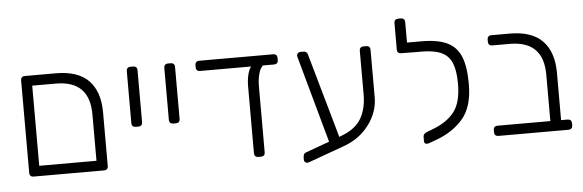

<svg xmlns="http://www.w3.org/2000/svg" viewBox="-49 -870 3295 1086"><g transform="rotate(-5 1598.5 -326.5)"><path d="M106 0Q96 0 90 -6Q84 -12 84 -22V-549Q84 -559 90 -565Q96 -571 106 -571H283Q408 -571 469 -508.5Q530 -446 530 -327V-22Q530 -12 524 -6Q518 0 508 0ZM469 -58V-322Q469 -513 278 -513H144V-58Z M706 -230Q696 -230 690 -236Q684 -242 684 -252V-549Q684 -559 690 -565Q696 -571 706 -571H723Q733 -571 739 -565Q745 -559 745 -549V-252Q745 -242 739 -236Q733 -230 723 -230Z M919 -230Q909 -230 903 -236Q897 -242 897 -252V-549Q897 -559 903 -565Q909 -571 919 -571H936Q946 -571 952 -565Q958 -559 958 -549V-252Q958 -242 952 -236Q946 -230 936 -230Z M1518 -571Q1528 -571 1534 -565Q1540 -559 1540 -549V-535Q1540 -525 1534 -519Q1528 -513 1518 -513H1454Q1438 -499 1429.5 -467.5Q1421 -436 1421 -395V-22Q1421 -12 1415 -6Q1409 0 1399 0H1382Q1372 0 1366 -6Q1360 -12 1360 -22V-400Q1360 -439 1367.5 -469Q1375 -499 1387 -513H1096Q1086 -513 1080 -519Q1074 -525 1074 -535V-549Q1074 -559 1080 -565Q1086 -571 1096 -571Z M2046 -571Q2056 -571 2062 -565Q2068 -559 2068 -549V-279Q2068 -195 2014 -123Q1960 -51 1871 -19L1666 55Q1660 57 1657 57Q1649 57 1643.5 52Q1638 47 1638 40V27Q1638 4 1652 -1L1789 -51L1656 -531Q1651 -548 1651 -551Q1651 -559 1657 -565Q1663 -571 1671 -571H1689Q1698 -571 1704 -566.5Q1710 -562 1712 -556L1849 -73L1859 -77Q1941 -107 1974 -163Q2007 -219 2007 -299V-549Q2007 -559 2013 -565Q2019 -571 2029 -571Z M2358 -571Q2451 -571 2504.5 -545.5Q2558 -520 2581.5 -463Q2605 -406 2605 -307Q2605 -178 2546.5 -110Q2488 -42 2390 -7L2348 8Q2345 9 2340 9Q2324 9 2324 -7V-32Q2324 -49 2345 -57L2386 -73Q2463 -103 2503.5 -156Q2544 -209 2544 -314Q2544 -389 2526 -432Q2508 -475 2466.5 -494Q2425 -513 2353 -513H2319H2316L2238 -514Q2228 -514 2222 -519.5Q2216 -525 2216 -535V-688Q2216 -698 2222 -704Q2228 -710 2238 -710H2255Q2265 -710 2271 -704Q2277 -698 2277 -688V-571Z M2745 0Q2735 0 2729 -6Q2723 -12 2723 -22V-36Q2723 -46 2729 -52Q2735 -58 2745 -58H3046V-322Q3046 -513 2855 -513H2755Q2745 -513 2739 -519Q2733 -525 2733 -535V-549Q2733 -559 2739 -565Q2745 -571 2755 -571H2860Q2985 -571 3046 -508Q3107 -445 3107 -327V-58H3145Q3155 -58 3161 -52Q3167 -46 3167 -36V-22Q3167 -12 3161 -6Q3155 0 3145 0Z"/></g></svg>

Font: Rubik AZ
Style: Regular
Weight: 300
Designer: Hubert and Fischer
Foundry: Hubert & Fischer
Version: Version 2.000